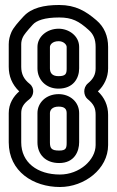

<svg xmlns="http://www.w3.org/2000/svg" viewBox="-20 -718 468 769"><path d="M220 -19C130 -19 65 -67 65 -148V-265C65 -288 75 -303 97 -320C116 -334 120 -365 99 -382C75 -401 65 -422 65 -451V-541C65 -550 67 -560 72 -570C75 -577 88 -594 111 -619C126 -636 159 -648 217 -648C269 -648 296 -633 334 -599C354 -582 363 -561 363 -530V-444C363 -420 354 -402 332 -384C311 -366 315 -335 330 -322C356 -301 363 -285 363 -258V-137C363 -77 298 -19 220 -19ZM220 31C318 31 413 -41 413 -137V-258C413 -296 398 -328 372 -352C397 -375 413 -408 413 -444V-530C413 -573 398 -610 366 -637C324 -673 283 -698 217 -698C155 -698 106 -686 75 -653C52 -628 35 -609 26 -590C19 -574 15 -558 15 -541V-451C15 -413 28 -380 57 -352C34 -332 15 -303 15 -265V-148C15 -31 114 31 220 31ZM215 -603C168 -603 130 -571 130 -530V-444C130 -399 164 -363 214 -363C274 -363 297 -405 297 -444V-530C297 -575 255 -603 215 -603ZM215 -553C235 -553 247 -539 247 -530V-444C247 -423 244 -413 214 -413C190 -413 180 -425 180 -444V-530C180 -537 188 -553 215 -553ZM215 -341C164 -341 130 -306 130 -265V-148C130 -100 162 -65 217 -65C279 -65 297 -113 297 -148V-265C297 -311 259 -341 215 -341ZM215 -291C239 -291 247 -281 247 -265V-148C247 -125 245 -115 217 -115C186 -115 180 -124 180 -148V-265C180 -276 188 -291 215 -291Z"/></svg>

Font: DIN Rundschrift
Style: BreitKont
Weight: 400
Width: 7
Version: Version 1.027